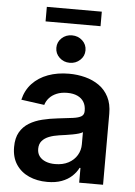

<svg xmlns="http://www.w3.org/2000/svg" viewBox="-59 -916 681 970"><g transform="rotate(5 281.5 -430.5)"><path d="M217.3 10.3Q165.5 10.3 124.5 -8.1Q83.5 -26.4 59.6 -62.3Q35.6 -98.1 35.6 -150.9Q35.6 -196.8 52.7 -226.3Q69.8 -255.9 99.1 -273.7Q128.4 -291.5 165.5 -300.5Q202.6 -309.6 242.2 -314Q290 -319.3 319.1 -323.2Q348.1 -327.1 361.6 -335.7Q375 -344.2 375 -362.3V-365.2Q375 -390.6 364 -408.7Q353 -426.8 331.8 -436.8Q310.5 -446.8 279.8 -446.8Q249 -446.8 225.8 -437Q202.6 -427.2 188.5 -411.1Q174.3 -395 168.9 -376L51.3 -392.1Q63 -441.4 94.7 -475.1Q126.5 -508.8 174.1 -526.4Q221.7 -543.9 280.3 -543.9Q322.8 -543.9 362.3 -533.7Q401.9 -523.4 432.9 -501.7Q463.9 -480 481.9 -445.1Q500 -410.2 500 -360.4V0H378.9V-74.7H374.5Q362.8 -51.3 342 -32Q321.3 -12.7 290.5 -1.2Q259.8 10.3 217.3 10.3ZM249 -83Q288.6 -83 316.9 -98.1Q345.2 -113.3 360.4 -138.7Q375.5 -164.1 375.5 -194.3V-255.9Q369.6 -251.5 356 -247.3Q342.3 -243.2 325 -240Q307.6 -236.8 289.8 -234.1Q272 -231.4 257.3 -229.5Q229.5 -225.6 206.8 -216.8Q184.1 -208 170.9 -192.4Q157.7 -176.8 157.7 -152.3Q157.7 -129.9 169.4 -114.5Q181.2 -99.1 201.7 -91.1Q222.2 -83 249 -83ZM278.3 -599.1Q247.6 -599.1 226.1 -619.4Q204.6 -639.6 204.6 -668.9Q204.6 -698.2 226.1 -718.3Q247.6 -738.3 278.3 -738.3Q309.1 -738.3 330.8 -718.3Q352.5 -698.2 352.5 -668.5Q352.5 -639.6 330.8 -619.4Q309.1 -599.1 278.3 -599.1ZM417.5 -870.6V-796.9H138.7V-870.6Z"/></g></svg>

Font: Inter 20pt SemiBold
Style: Regular
Weight: 600
Version: Version 4.001;git-66647c0bb